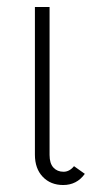

<svg xmlns="http://www.w3.org/2000/svg" viewBox="-20 -520 279 550"><path d="M162 -28Q179 -28 192 -44L223 -22Q200 10 161 10Q125 10 102.5 -13.5Q80 -37 80 -77V-500H122V-76Q122 -52 133 -40Q144 -28 162 -28Z"/></svg>

Font: Bellota Text Light
Style: Regular
Weight: 300
Designer: Kemie Guaida
Foundry: Kemie Guaida
Version: Version 4.001